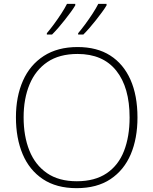

<svg xmlns="http://www.w3.org/2000/svg" viewBox="-20 -970 799 1000"><path d="M696 -358Q696 -249 661 -166.5Q626 -84 555.5 -37Q485 10 379 10Q274 10 203.5 -37Q133 -84 98 -167Q63 -250 63 -359Q63 -467 99.5 -549.5Q136 -632 208 -678.5Q280 -725 384 -725Q485 -725 554 -681Q623 -637 659.5 -555Q696 -473 696 -358ZM103 -359Q103 -261 133 -186Q163 -111 224.5 -68.5Q286 -26 380 -26Q474 -26 535.5 -67.5Q597 -109 626 -184Q655 -259 655 -358Q655 -515 585.5 -602Q516 -689 384 -689Q289 -689 227 -647Q165 -605 134 -530.5Q103 -456 103 -359ZM535 -942Q525 -925 510.5 -905.5Q496 -886 480 -865.5Q464 -845 447 -825.5Q430 -806 414 -790H387V-797Q404 -817 424 -844Q444 -871 462.5 -899.5Q481 -928 492 -950H535ZM372 -942Q362 -925 347.5 -905.5Q333 -886 317 -865.5Q301 -845 284 -825.5Q267 -806 251 -790H224V-797Q241 -817 261 -844Q281 -871 299.5 -899.5Q318 -928 329 -950H372Z"/></svg>

Font: Noto Sans Cham ExtraLight
Style: Regular
Weight: 250
Version: Version 2.002